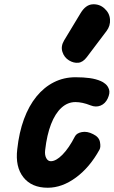

<svg xmlns="http://www.w3.org/2000/svg" viewBox="-20 -872 536 901"><path d="M204 9Q128.5 9 89.8 -40Q51 -89 61 -172Q69.5 -250.5 92.5 -313Q115.5 -375.5 151.2 -419.2Q187 -463 233.2 -486.2Q279.5 -509.5 334 -509.5Q372 -509.5 401 -505.5Q430 -501.5 453 -491.5Q462.5 -488 474.5 -478.2Q486.5 -468.5 491.8 -451.8Q497 -435 485.5 -410Q474 -385.5 452 -376.5Q430 -367.5 405 -377.5Q385 -385.5 367.5 -389.2Q350 -393 334 -393Q297.5 -393 268.2 -366.2Q239 -339.5 219.5 -289.2Q200 -239 192 -168.5Q189 -145.5 196.8 -130.5Q204.5 -115.5 218.5 -115.5Q243 -115.5 273.2 -146.2Q303.5 -177 331.5 -231.5Q339.5 -247.5 364.2 -252.2Q389 -257 417 -242.5Q445 -229 449.2 -205.2Q453.5 -181.5 447 -170Q401.5 -87 336.5 -39Q271.5 9 204 9ZM304 -588.5Q281 -602.5 272.8 -628.8Q264.5 -655 281 -682.5L358 -810Q382 -850 414.8 -851.8Q447.5 -853.5 470.5 -832Q494 -811 496.2 -781Q498.5 -751 480 -726.5L387.5 -604Q369 -579.5 347.2 -577.5Q325.5 -575.5 304 -588.5Z"/></svg>

Font: Edu AU VIC WA NT Pre
Style: Bold
Weight: 700
Designer: Tina and Corey Anderson, Eben Sorkin, Mirko Velimirovic
Foundry: Google for Education
Version: Version 1.001